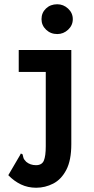

<svg xmlns="http://www.w3.org/2000/svg" viewBox="-20 -706 440 902"><path d="M150 176Q111 176 78.5 160.5Q46 145 19 117L74 23L78 15L86 19Q88 27 90 35Q92 43 103 54Q122 70 149 70Q177 70 186 48.5Q195 27 195 -19V-368H68V-471H315V-29Q315 47 291.5 92Q268 137 230 156.5Q192 176 150 176ZM249 -546Q218 -546 196.5 -566.5Q175 -587 175 -616Q175 -646 196 -666Q217 -686 249 -686Q278 -686 300 -665.5Q322 -645 322 -616Q322 -587 300 -566.5Q278 -546 249 -546Z"/></svg>

Font: Inconsolata Condensed Black
Style: Regular
Weight: 900
Width: 3
Monospace: yes
Designer: Raph Levien, Cyreal, Brenton Simpson
Foundry: Raph Levien, Cyreal, Google
Version: Version 3.001; ttfautohint (v1.8.2.53-6de2)